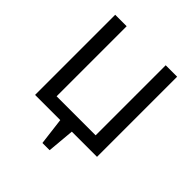

<svg xmlns="http://www.w3.org/2000/svg" viewBox="-233 -854 1186 1186"><g transform="rotate(45 359.5 -261.0)"><path d="M189 -700V-88H530V-700H630V0H410L394 178H331L309 0H89V-700Z"/></g></svg>

Font: PT Sans Caption
Style: Regular
Weight: 400
Designer: A.Korolkova, O.Umpeleva, V.Yefimov
Foundry: ParaType Ltd
Version: Version 2.004W OFL